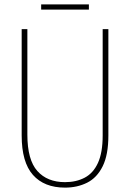

<svg xmlns="http://www.w3.org/2000/svg" viewBox="-20 -847 594 877"><path d="M475 -228Q475 -140 449 -87.5Q423 -35 378 -12.5Q333 10 277 10Q182 10 130.5 -48Q79 -106 79 -228V-714H105V-232Q105 -117 150.5 -66Q196 -15 277 -15Q328 -15 367 -35.5Q406 -56 427.5 -103Q449 -150 449 -228V-714H475ZM386 -827V-803H168V-827Z"/></svg>

Font: Noto Sans Gurmukhi UI Condensed Thin
Style: Regular
Weight: 100
Width: 3
Designer: Jelle Bosma - Monotype Design Team
Foundry: Monotype Imaging Inc.
Version: Version 2.004; ttfautohint (v1.8.4.7-5d5b)